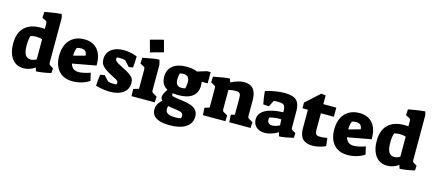

<svg xmlns="http://www.w3.org/2000/svg" viewBox="-66 -1476 5417 2396"><g transform="rotate(15 2643.0 -278.5)"><path d="M15 -252Q15 -391 88.5 -462Q162 -533 298 -533Q306 -533 350 -531V-591Q350 -613 347 -620Q344 -627 330 -635L285 -658L290 -734Q386 -751 432 -757.5Q478 -764 505 -765Q514 -742 518 -713V-144Q518 -126 521.5 -119Q525 -112 538 -105L576 -82L572 -20Q474 5 380 10Q373 -9 366 -36Q298 13 219 13Q123 13 69 -59Q15 -131 15 -252ZM351 -137V-396Q321 -409 274 -409Q236 -409 201 -399Q193 -380 188.5 -347Q184 -314 184 -274Q184 -192 206.5 -153.5Q229 -115 277 -115Q310 -115 351 -137Z M609 -255Q609 -342 640 -404.5Q671 -467 728 -500Q785 -533 861 -533Q974 -533 1034.5 -461Q1095 -389 1092 -256L788 -200Q802 -158 827.5 -138.5Q853 -119 895 -119Q924 -119 964 -127.5Q1004 -136 1045 -151L1068 -52Q1031 -24 972 -6Q913 12 853 12Q736 12 672.5 -59Q609 -130 609 -255ZM928 -340Q926 -378 906.5 -395.5Q887 -413 852 -413Q823 -413 797 -405Q776 -356 778 -299Z M1151 -11Q1157 -109 1164 -156L1221 -167L1284 -100Q1317 -90 1358 -90Q1381 -90 1394 -93Q1397 -101 1397 -115Q1397 -127 1391.5 -135Q1386 -143 1367 -154Q1348 -165 1301 -188Q1242 -219 1211 -243.5Q1180 -268 1166.5 -294Q1153 -320 1153 -356Q1153 -436 1212.5 -483Q1272 -530 1374 -530Q1416 -530 1462.5 -520.5Q1509 -511 1546 -495Q1546 -430 1537 -350L1485 -342L1418 -414Q1392 -422 1342 -422Q1334 -422 1310 -420Q1307 -414 1307 -401Q1307 -387 1315 -376.5Q1323 -366 1343.5 -353.5Q1364 -341 1409 -318Q1475 -286 1508.5 -262.5Q1542 -239 1555.5 -215Q1569 -191 1569 -157Q1569 -75 1506.5 -29Q1444 17 1334 17Q1255 17 1151 -11Z M1651 -740 1821 -785 1862 -633 1693 -587ZM1609 -92 1679 -113V-356Q1679 -378 1675.5 -384.5Q1672 -391 1658 -399L1614 -423L1619 -498Q1702 -514 1747.5 -521.5Q1793 -529 1831 -530Q1844 -487 1847 -466V-146Q1847 -125 1850 -118Q1853 -111 1867 -103L1916 -75L1912 0H1612Z M1931 86Q1931 12 1999 -44Q1978 -65 1978 -90Q1978 -126 2025 -192Q1943 -235 1943 -340Q1943 -432 2005.5 -482.5Q2068 -533 2186 -533Q2269 -533 2322 -508L2442 -545H2489V-400H2411Q2416 -375 2416 -351Q2416 -259 2354 -211Q2292 -163 2172 -163Q2131 -163 2098 -169V-155Q2098 -139 2111.5 -132.5Q2125 -126 2170 -120L2260 -107Q2366 -92 2406.5 -55Q2447 -18 2447 40Q2447 130 2373 179Q2299 228 2163 228Q2048 228 1989.5 192Q1931 156 1931 86ZM2235 -267Q2239 -279 2242.5 -303Q2246 -327 2246 -347Q2246 -392 2226.5 -414Q2207 -436 2166 -436Q2146 -436 2122 -430Q2117 -418 2113.5 -395Q2110 -372 2110 -351Q2110 -305 2129 -283Q2148 -261 2187 -261Q2208 -261 2235 -267ZM2279 107Q2285 95 2285 75Q2285 51 2268 38.5Q2251 26 2207 20L2175 15Q2131 10 2086 1Q2080 28 2080 44Q2080 80 2112 97.5Q2144 115 2209 115Q2255 115 2279 107Z M2529 -96 2591 -114V-356Q2591 -378 2588 -384.5Q2585 -391 2572 -399L2528 -423L2531 -498L2553 -502Q2684 -528 2742 -530Q2750 -509 2755 -484Q2816 -512 2854.5 -522.5Q2893 -533 2927 -533Q3086 -533 3086 -343V-147Q3086 -126 3089 -119Q3092 -112 3106 -104L3154 -76L3150 -1H2874L2869 -96L2918 -110V-299Q2918 -344 2915 -362Q2912 -380 2898.5 -390Q2885 -400 2851 -400Q2815 -400 2760 -389V-147Q2760 -126 2763 -119Q2766 -112 2779 -104L2828 -76L2824 -1H2534Z M3183 -121Q3183 -200 3262.5 -245Q3342 -290 3494 -296Q3494 -343 3486.5 -365.5Q3479 -388 3459.5 -396.5Q3440 -405 3400 -405Q3359 -405 3342 -402L3301 -321L3227 -326Q3210 -406 3203 -492Q3259 -511 3325.5 -522Q3392 -533 3450 -533Q3556 -533 3602 -491.5Q3648 -450 3648 -354V-145Q3648 -127 3651.5 -120Q3655 -113 3667 -106L3707 -83L3703 -21Q3587 6 3520 9Q3518 3 3514 -12.5Q3510 -28 3507 -42Q3468 -17 3421.5 -2Q3375 13 3333 13Q3265 13 3224 -24.5Q3183 -62 3183 -121ZM3497 -127 3493 -203Q3469 -205 3461 -205Q3434 -205 3398 -199.5Q3362 -194 3341 -187Q3338 -174 3338 -163Q3338 -133 3354.5 -116.5Q3371 -100 3400 -100Q3440 -100 3497 -127Z M3782 -163V-406H3712V-479L3892 -643L3950 -636V-523H4118V-405H3950V-199Q3950 -151 3963.5 -135Q3977 -119 4016 -119Q4049 -119 4108 -128L4120 -26Q4084 -9 4039.5 2Q3995 13 3954 13Q3866 13 3824 -30.5Q3782 -74 3782 -163Z M4163 -255Q4163 -342 4194 -404.5Q4225 -467 4282 -500Q4339 -533 4415 -533Q4528 -533 4588.5 -461Q4649 -389 4646 -256L4342 -200Q4356 -158 4381.5 -138.5Q4407 -119 4449 -119Q4478 -119 4518 -127.5Q4558 -136 4599 -151L4622 -52Q4585 -24 4526 -6Q4467 12 4407 12Q4290 12 4226.5 -59Q4163 -130 4163 -255ZM4482 -340Q4480 -378 4460.5 -395.5Q4441 -413 4406 -413Q4377 -413 4351 -405Q4330 -356 4332 -299Z M4712 -252Q4712 -391 4785.5 -462Q4859 -533 4995 -533Q5003 -533 5047 -531V-591Q5047 -613 5044 -620Q5041 -627 5027 -635L4982 -658L4987 -734Q5083 -751 5129 -757.5Q5175 -764 5202 -765Q5211 -742 5215 -713V-144Q5215 -126 5218.5 -119Q5222 -112 5235 -105L5273 -82L5269 -20Q5171 5 5077 10Q5070 -9 5063 -36Q4995 13 4916 13Q4820 13 4766 -59Q4712 -131 4712 -252ZM5048 -137V-396Q5018 -409 4971 -409Q4933 -409 4898 -399Q4890 -380 4885.5 -347Q4881 -314 4881 -274Q4881 -192 4903.5 -153.5Q4926 -115 4974 -115Q5007 -115 5048 -137Z"/></g></svg>

Font: Suez One
Style: Regular
Weight: 400
Version: Version 1.000